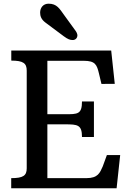

<svg xmlns="http://www.w3.org/2000/svg" viewBox="-20 -1001 688 1021"><path d="M39.6 0H600.1L619.1 -176.3H548.3L526.4 -116.2C511.2 -82 501 -53.7 439.5 -53.7H231.9V-339.8H326.7C392.6 -339.8 416 -337.4 416 -272.5H479.5V-461.4H416C416 -393.1 392.6 -393.6 326.7 -393.6H231.9V-677.7H425.3C486.8 -677.7 495.1 -656.7 506.3 -609.9L519.5 -554.7L590.3 -555.2L571.3 -732.4H40V-678.7C103.5 -678.7 122.1 -664.6 122.1 -625.5V-106C122.1 -66.9 103 -53.7 39.6 -53.7ZM366.7 -788.1C381.8 -788.1 391.6 -799.3 391.6 -813.5C391.6 -819.3 387.2 -830.1 382.8 -835.9L322.8 -918.5C296.4 -955.1 282.7 -981.4 238.3 -981.4C209 -981.4 193.4 -959 193.4 -934.1C193.4 -916.5 198.7 -897.9 221.7 -880.9L319.3 -808.1C341.3 -792 352.5 -788.1 366.7 -788.1Z"/></svg>

Font: Arbutus Slab
Style: Regular
Weight: 400
Designer: Karolina Lach
Foundry: Karolina Lach
Version: Version 1.001